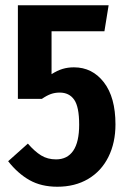

<svg xmlns="http://www.w3.org/2000/svg" viewBox="-20 -694 487 730"><path d="M377 -575H176V-412Q198 -426 218 -432Q238 -438 261 -438Q331 -438 375 -381Q419 -324 419 -221Q419 -151 392 -97Q365 -43 315 -13.5Q265 16 198 16Q137 16 92.5 -9Q48 -34 11 -81L86 -148Q112 -118 136.5 -103Q161 -88 193 -88Q236 -88 258.5 -121Q281 -154 281 -220Q281 -288 262 -315Q243 -342 207 -342Q189 -342 173.5 -336.5Q158 -331 139 -318H48V-674H393Z"/></svg>

Font: Fira Sans Compressed SemiBold
Style: Regular
Weight: 600
Width: 1
Designer: bBox Type GmbH & Carrois Corporate GbR & Edenspiekermann AG
Foundry: bBox Type GmbH & Carrois Corporate GbR & Edenspiekermann AG
Version: Version 4.301